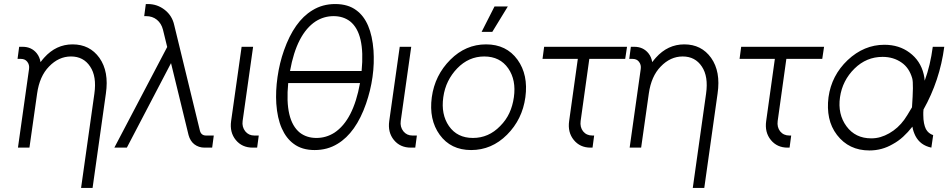

<svg xmlns="http://www.w3.org/2000/svg" viewBox="-20 -732 4702 952"><path d="M439 200 505 -268Q513 -323 505 -367Q497 -411 473 -445Q425 -512 340 -512Q258 -512 199 -446Q195 -441 190 -435.5Q185 -430 181 -424Q179 -436 174.5 -447Q170 -458 162 -468Q136 -500 92 -500H75L67 -440H84Q104 -440 115 -426Q127 -411 124 -390L69 0H86H115H126L164 -268Q176 -354 223 -402Q271 -452 332 -452Q394 -452 427 -402Q460 -353 448 -268L382 200Z M703 -712 695 -652H704Q736 -652 758 -634Q780 -616 788 -585L809 -499L547 0H609L828 -419L915 -62Q923 -33 943 -17Q965 0 994 0H1032L1040 -60H1002Q977 -60 971 -85L844 -607Q834 -654 797 -683Q760 -712 713 -712Z M1178 -500 1126 -132Q1118 -76 1149 -38Q1180 0 1233 0H1255L1263 -60H1241Q1213 -60 1196 -81Q1179 -103 1183 -132L1235 -500Z M1634 -652Q1682 -652 1716 -626Q1791 -566 1773 -380H1418Q1451 -564 1545 -626Q1586 -652 1634 -652ZM1642 -712Q1579 -712 1529 -681Q1439 -627 1388 -482Q1377 -451 1369 -418Q1361 -385 1356 -350Q1351 -315 1349.5 -282.5Q1348 -250 1350 -218Q1355 -146 1377 -96Q1399 -46 1436 -19Q1477 12 1540 12Q1604 12 1654 -19Q1699 -46 1734.5 -96Q1770 -146 1795 -218Q1806 -250 1814 -282.5Q1822 -315 1827 -350Q1832 -385 1833 -418Q1834 -451 1832 -482Q1821 -627 1747 -681Q1706 -712 1642 -712ZM1765 -320Q1732 -136 1638 -74Q1597 -48 1549 -48Q1501 -48 1467 -74Q1391 -135 1409 -320Z M1962 -500 1910 -132Q1902 -76 1933 -38Q1964 0 2017 0H2039L2047 -60H2025Q1997 -60 1980 -81Q1963 -103 1967 -132L2019 -500Z M2390 -512Q2289 -512 2213 -436Q2136 -359 2121 -250Q2106 -139 2160 -64Q2215 12 2316 12Q2418 12 2494 -64Q2570 -140 2585 -250Q2600 -361 2546 -436Q2491 -512 2390 -512ZM2381 -452Q2459 -452 2500 -393Q2540 -335 2528 -250Q2522 -207 2505.5 -171.5Q2489 -136 2460 -107Q2403 -48 2325 -48Q2247 -48 2206 -107Q2166 -165 2178 -250Q2184 -293 2201.5 -328.5Q2219 -364 2247 -393Q2304 -452 2381 -452ZM2368 -574H2421L2498 -700H2432Z M2678 -500 2670 -440H2845L2802 -132Q2794 -76 2825 -38Q2856 0 2908 0H2918L2926 -60H2917Q2888 -60 2871 -81Q2855 -102 2859 -132L2902 -440H3080L3089 -500Z M3472 200 3538 -268Q3546 -323 3538 -367Q3530 -411 3506 -445Q3458 -512 3373 -512Q3291 -512 3232 -446Q3228 -441 3223 -435.5Q3218 -430 3214 -424Q3212 -436 3207.5 -447Q3203 -458 3195 -468Q3169 -500 3125 -500H3108L3100 -440H3117Q3137 -440 3148 -426Q3160 -411 3157 -390L3102 0H3119H3148H3159L3197 -268Q3209 -354 3256 -402Q3304 -452 3365 -452Q3427 -452 3460 -402Q3493 -353 3481 -268L3415 200Z M3655 -500 3647 -440H3822L3779 -132Q3771 -76 3802 -38Q3833 0 3885 0H3895L3903 -60H3894Q3865 -60 3848 -81Q3832 -102 3836 -132L3879 -440H4057L4066 -500Z M4365 -510Q4264 -510 4183 -434Q4103 -358 4088 -250Q4081 -195 4091 -148Q4101 -101 4130 -63Q4189 14 4291 14Q4353 14 4406 -17Q4434 -32 4458 -54Q4482 -76 4504 -104Q4506 -91 4510 -79.5Q4514 -68 4519 -58Q4531 -35 4550.5 -20.5Q4570 -6 4598 0L4607 -62Q4595 -66 4586 -73.5Q4577 -81 4571 -92Q4565 -104 4561.5 -121.5Q4558 -139 4558 -162Q4558 -167 4558 -174Q4558 -181 4559 -189Q4599 -260 4625 -338Q4651 -416 4662 -500H4605Q4599 -454 4589 -412Q4579 -370 4565 -332Q4564 -341 4563 -349Q4562 -357 4560 -364Q4544 -431 4490 -471Q4438 -510 4365 -510ZM4356 -450Q4410 -450 4450 -422Q4488 -396 4503 -344Q4507 -330 4506.5 -294Q4506 -258 4502 -200Q4489 -178 4479.5 -162.5Q4470 -147 4464 -139Q4433 -96 4389 -71Q4368 -59 4346 -52.5Q4324 -46 4300 -46Q4221 -46 4177 -106Q4133 -166 4145 -250Q4157 -333 4217 -392Q4276 -450 4356 -450Z"/></svg>

Font: Unageo
Style: Light-Italic
Weight: 300
Designer: Richard Sepsi
Foundry: Richard Sepsi
Version: Version 2.000